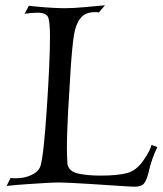

<svg xmlns="http://www.w3.org/2000/svg" viewBox="-20 -695 617 726"><path d="M487 11Q483 11 457.5 9.5Q432 8 395 5.5Q358 3 319 0.5Q280 -2 248.5 -3.5Q217 -5 204 -5Q184 -5 151 -3Q118 -1 80 1.5Q42 4 5 8L20 -22Q25 -21 30.5 -21Q36 -21 41 -21Q73 -21 99.5 -33.5Q126 -46 133 -67Q145 -106 157 -284Q169 -466 169 -554Q169 -607 163 -627Q157 -647 122 -647Q112 -647 100 -646Q88 -645 73 -643L89 -673Q99 -672 124.5 -669.5Q150 -667 178.5 -665.5Q207 -664 225 -664Q257 -664 300.5 -668Q344 -672 377 -675L354 -648Q350 -649 345.5 -649Q341 -649 337 -649Q303 -649 285 -627Q267 -605 260 -565Q256 -540 252.5 -502.5Q249 -465 246.5 -424Q244 -383 242 -346Q240 -309 238 -283Q236 -243 234.5 -205.5Q233 -168 233 -136Q233 -120 233.5 -104.5Q234 -89 235 -75Q240 -47 274.5 -39Q309 -31 360 -31Q422 -31 458.5 -40Q495 -49 522 -88Q538 -111 544.5 -125Q551 -139 553 -147L575 -139Q565 -119 556 -93.5Q547 -68 540 -36Q533 -11 523.5 0Q514 11 487 11Z"/></svg>

Font: Luxurious Roman
Style: Regular
Weight: 400
Designer: Robert E. Leuschke
Foundry: Robert E. Leuschke
Version: Version 1.010; ttfautohint (v1.8.3)